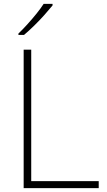

<svg xmlns="http://www.w3.org/2000/svg" viewBox="-20 -970 550 990"><path d="M102 0V-714H141V-36H489V0ZM251 -942Q234 -921 209.5 -893.5Q185 -866 157 -838.5Q129 -811 104 -790H75V-797Q96 -817 121 -844.5Q146 -872 168.5 -900Q191 -928 205 -950H251Z"/></svg>

Font: Noto Sans Bengali UI ExtraLight
Style: Regular
Weight: 200
Designer: Jelle Bosma - Monotype Design Team
Foundry: Monotype Imaging Inc.
Version: Version 2.003; ttfautohint (v1.8.4.7-5d5b)